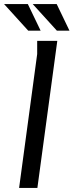

<svg xmlns="http://www.w3.org/2000/svg" viewBox="-47 -925 362 945"><path d="M136 -724H235L137 0H47L136 -659ZM232 -905 295 -774H233L114 -905ZM90 -905 153 -774H92L-27 -905Z"/></svg>

Font: Rosario
Style: Italic
Weight: 400
Italic angle: -8.05°
Designer: Hector Gatti
Foundry: Omnibus Type
Version: Version 1.201